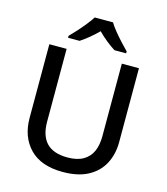

<svg xmlns="http://www.w3.org/2000/svg" viewBox="-135 -1045 1008 1159"><g transform="rotate(15 369.0 -465.5)"><path d="M649 -252Q649 -178 618.5 -118.5Q588 -59 525 -24.5Q462 10 366 10Q230 10 159.5 -62.5Q89 -135 89 -254V-714H197V-259Q197 -171 240 -126.5Q283 -82 371 -82Q431 -82 469 -104Q507 -126 524.5 -165.5Q542 -205 542 -260V-714H649ZM426 -941Q439 -919 461.5 -891.5Q484 -864 508.5 -837.5Q533 -811 551 -793V-781H478Q452 -797 423.5 -820Q395 -843 368 -870Q341 -843 313.5 -820.5Q286 -798 260 -781H188V-793Q207 -812 230.5 -838Q254 -864 276 -891.5Q298 -919 312 -941Z"/></g></svg>

Font: Noto Sans Thai Medium
Style: Regular
Weight: 500
Designer: Monotype Design Team
Foundry: Monotype Imaging Inc.
Version: Version 2.001